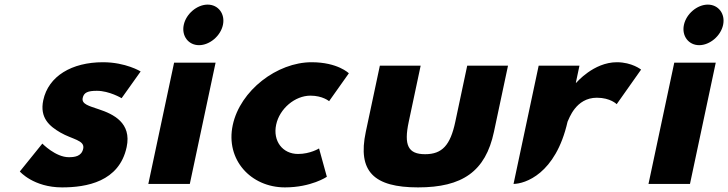

<svg xmlns="http://www.w3.org/2000/svg" viewBox="-20 -798 3159 833"><path d="M426.7 -528C291.7 -528 190 -468 167.7 -363C151.3 -286 195.6 -250 241.9 -223C293.5 -193 348.9 -190 341 -153C333.8 -119 303.2 -116 278.2 -116C221.2 -116 163.7 -175 163.7 -175L66 -54C66 -54 125.3 15 249.3 15C354.3 15 497.4 -9 529.5 -160C551.8 -265 471.9 -303 408.4 -324C367.3 -338 333 -346 338.8 -373C343.9 -397 361.4 -404 400.4 -404C454.4 -404 507.6 -372 507.6 -372L590.2 -488C590.2 -488 525.7 -528 426.7 -528Z M623.5 0H803.5L915.3 -526H735.3ZM777.2 -690C767 -642 797.5 -602 843.5 -602C889.5 -602 937 -642 947.2 -690C957.4 -738 926.9 -778 880.9 -778C834.9 -778 787.4 -738 777.2 -690Z M1326.9 -383C1379.9 -383 1407.8 -359 1407.8 -359L1493.5 -480C1493.5 -480 1445.7 -528 1331.7 -528C1182.7 -528 1021.8 -406 989.7 -255C957.8 -105 1068.3 15 1216.3 15C1330.3 15 1398.1 -31 1398.1 -31L1364.2 -154C1364.2 -154 1326.1 -130 1273.1 -130C1206.1 -130 1163 -186 1178.1 -257C1193 -327 1259.9 -383 1326.9 -383Z M1805 -513H1628L1567 -226C1530.5 -54 1601.8 15 1793.8 15C1985.8 15 2086.5 -54 2123 -226L2184 -513H2007L1955.2 -269C1933.7 -168 1898.4 -129 1824.4 -129C1750.4 -129 1731.7 -168 1753.2 -269Z M2208 0C2256.8 -0.7 2390.5 -41.6 2442.4 -270C2448.9 -282.2 2477.5 -374 2569.5 -374C2628.5 -374 2655.5 -346 2655.5 -346L2761.4 -496C2761.4 -496 2722.2 -528 2656.2 -528C2555.2 -528 2480.3 -439 2480.3 -439H2478.3L2494 -513H2317Z M2793.5 0H2973.5L3085.3 -526H2905.3ZM2947.2 -690C2937 -642 2967.5 -602 3013.5 -602C3059.5 -602 3107 -642 3117.2 -690C3127.4 -738 3096.9 -778 3050.9 -778C3004.9 -778 2957.4 -738 2947.2 -690Z"/></svg>

Font: Hussar Nova
Style: 76
Weight: 700
Foundry: Cannot Into Space Fonts
Version: Version 0.99